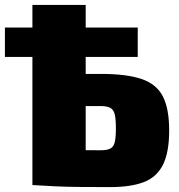

<svg xmlns="http://www.w3.org/2000/svg" viewBox="-40 -754 729 782"><path d="M409 8Q339 8 286 7.5Q233 7 188.5 5Q144 3 98 0L113 -145Q138 -144 207 -143Q276 -142 370 -142Q396 -142 409.5 -149Q423 -156 427.5 -175.5Q432 -195 432 -231Q432 -268 427.5 -287.5Q423 -307 409.5 -314.5Q396 -322 370 -322H112V-453H370Q475 -453 536 -432.5Q597 -412 623 -362Q649 -312 649 -223Q649 -133 623.5 -82.5Q598 -32 545 -12Q492 8 409 8ZM92 0V-734H309V0ZM-20 -522V-642H521V-522Z"/></svg>

Font: Exo 2 Black
Style: Regular
Weight: 900
Designer: Natanael Gama
Foundry: Natanael Gama
Version: Version 2.010